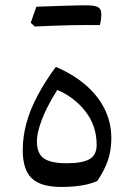

<svg xmlns="http://www.w3.org/2000/svg" viewBox="-20 -713 512 738"><path d="M200.3 -367.3Q267 -338.8 309.2 -283.7Q351.5 -228.5 351.5 -156.1Q351.5 -116.5 323.7 -101Q295.9 -85.5 236.3 -85.5Q175.8 -85.5 148.8 -104Q121.9 -122.5 121.9 -169.5Q121.9 -195.7 132.9 -229.9Q143.8 -264.1 161.7 -300Q179.7 -335.9 200.3 -367.3ZM215.2 5.6Q244.5 5.6 269.6 3.1Q294.8 0.6 315.9 -4.6Q337 -9.8 353.5 -16.8Q381.5 -57.5 394.7 -96.5Q407.9 -135.4 407.9 -180.9Q407.9 -242.8 381.9 -294.6Q356 -346.4 308.2 -387.1Q260.5 -427.8 194.7 -456Q153.6 -400.4 125.1 -346.9Q96.5 -293.5 81.9 -241Q67.4 -188.6 67.4 -135.3Q67.4 -60.8 102.2 -27.6Q137 5.6 215.2 5.6ZM312.8 -616.8Q328.3 -616.8 338.2 -616.7Q348.1 -616.7 354 -616.7Q360 -616.7 363.7 -616.6Q366.8 -627 368.2 -638.2Q369.5 -649.4 369.5 -657.8Q369.5 -678 357.3 -685.3Q345 -692.6 309.4 -692.6Q274 -682 238.6 -670.8Q203.2 -659.5 168.1 -648.3Q133.1 -637 98.2 -625.6Q102.2 -621.9 106 -618.2Q109.7 -614.6 113.4 -611.1Q144.9 -612.5 179.3 -613.9Q213.7 -615.3 247.8 -616Q281.9 -616.8 312.8 -616.8ZM113.4 -611.1Q146.3 -624.3 179 -637.6Q211.7 -650.9 244.3 -664.8Q276.9 -678.8 309.4 -692.6Q299.3 -692.6 278.8 -692.2Q258.3 -691.8 231.7 -690.9Q205.1 -689.9 175.9 -689.1Q146.8 -688.3 119.9 -687.1Q114.3 -672 109 -656.8Q103.8 -641.7 98.2 -625.6Q102.2 -621.9 106 -618.2Q109.7 -614.6 113.4 -611.1Z"/></svg>

Font: Pinar FD VF
Style: Regular
Weight: 300
Designer: Amin Abedi
Version: Version 2.000